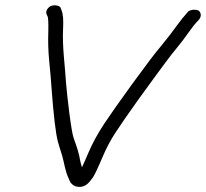

<svg xmlns="http://www.w3.org/2000/svg" viewBox="-20 -709 781 728"><path d="M209.4 -680.6 209.2 -681C201.6 -689.6 185.1 -690.5 173.4 -686.6C161.8 -680.8 150.4 -666.7 157.4 -653.1L161.7 -643.4C162.4 -641.4 164 -621.6 163.2 -589.8C161.8 -552.4 162.9 -515.4 166.5 -478.8C175.1 -397.4 176.9 -334.8 187.1 -247C196.7 -168.4 200.9 -168.7 215.8 -118.3C222.7 -94.6 227.6 -60.1 237.9 -38C243.5 -27.9 243.7 -12.4 265.3 -3C272.2 -0.7 280.5 0.3 288.9 -0.9C305.6 -4 316.5 -14.5 327.1 -29.6C336.7 -40 347.8 -64.7 367.9 -111.5C383.1 -147.4 400 -179.3 418.5 -207.1C437.5 -236.3 465.7 -277.1 503 -329.3C530.4 -366.6 618.1 -489.3 646.4 -522.2C665.9 -545.9 682.8 -568 696.9 -588.5C710.3 -607.1 720 -619.3 724.3 -623.7L732.8 -632.7C745.9 -646.4 742.2 -662 732.7 -669.2C723 -673.4 705.9 -673.8 694 -665.8L685.5 -655.8C678.6 -648.7 667.2 -634.5 651.8 -613.7C636.4 -592.3 617.2 -567 593.4 -537.9C547.6 -484.9 415.5 -300.9 375.5 -240.4C350.4 -202.5 329.8 -164.7 313.9 -126.8C303.9 -103.2 296.3 -86 290.8 -74.7C288.3 -81.9 285.1 -93 283.1 -104.4C280.4 -123.2 272.4 -149.7 259.4 -185.2C249.8 -209.5 233.4 -355.4 230.6 -392C226.9 -456.7 215.5 -532.2 219.2 -600.3C220.7 -633.4 219.6 -655.7 212.9 -670.8Z"/></svg>

Font: MewTooHand
Style: BdIta
Weight: 400
Designer: Mew Too, Robert Jablonski
Version: Version 0.77